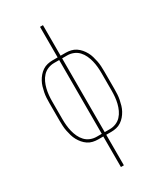

<svg xmlns="http://www.w3.org/2000/svg" viewBox="-231 -824 963 1127"><g transform="rotate(-30 250.0 -260.0)"><path d="M240 215V8H206Q188 8 170.5 4Q153 0 138 -10Q123 -20 111.5 -33.5Q100 -47 91.5 -62.5Q83 -78 78 -95Q73 -112 69.5 -129.5Q66 -147 65 -164.5Q64 -182 64 -200V-320Q64 -338 65 -355.5Q66 -373 69.5 -390.5Q73 -408 78 -425Q83 -442 91.5 -457.5Q100 -473 111.5 -486.5Q123 -500 138 -510Q153 -520 170.5 -524Q188 -528 205 -528H240V-735H260V-528H295Q312 -528 329.5 -524Q347 -520 362 -510Q377 -500 388.5 -486.5Q400 -473 408.5 -457.5Q417 -442 422 -425Q427 -408 430.5 -390.5Q434 -373 435 -355.5Q436 -338 436 -320V-200Q436 -182 435 -164.5Q434 -147 430.5 -129.5Q427 -112 422 -95Q417 -78 408.5 -62.5Q400 -47 388.5 -33.5Q377 -20 362 -10Q347 0 329.5 4Q312 8 295 8H260V215ZM206 -10H240V-510H206Q184 -510 164 -502Q144 -494 129.5 -478.5Q115 -463 106 -443.5Q97 -424 92 -403.5Q87 -383 85 -362Q83 -341 83 -320V-200Q83 -179 85 -158Q87 -137 92 -116.5Q97 -96 106 -76.5Q115 -57 129.5 -41.5Q144 -26 164 -18Q184 -10 206 -10ZM260 -10H295Q316 -10 336 -18Q356 -26 370.5 -41.5Q385 -57 394 -76.5Q403 -96 408 -116.5Q413 -137 415 -158Q417 -179 417 -200V-320Q417 -341 415 -362Q413 -383 408 -403.5Q403 -424 394 -443.5Q385 -463 370.5 -478.5Q356 -494 336 -502Q316 -510 295 -510H260Z"/></g></svg>

Font: Iosevka Thin
Style: Regular
Weight: 100
Monospace: yes
Designer: Belleve Invis
Foundry: Belleve Invis
Version: Version 32.5.0; ttfautohint (v1.8.4)